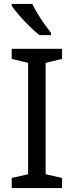

<svg xmlns="http://www.w3.org/2000/svg" viewBox="-20 -964 379 984"><path d="M298 0H40V-52L124 -71V-642L40 -662V-714H298V-662L214 -642V-71L298 -52ZM145 -944Q156 -922 172.5 -894.5Q189 -867 207.5 -841Q226 -815 241 -796V-784H182Q159 -802 130 -830.5Q101 -859 76.5 -887.5Q52 -916 40 -934V-944Z"/></svg>

Font: Noto Sans Tifinagh Air
Style: Regular
Weight: 400
Designer: JamraPatel
Foundry: JamraPatel LLC
Version: Version 2.006; ttfautohint (v1.8.4.7-5d5b)